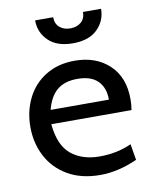

<svg xmlns="http://www.w3.org/2000/svg" viewBox="-81 -765 674 837"><g transform="rotate(-10 256.0 -346.5)"><path d="M31 -249Q31 -318 59.5 -375.5Q88 -433 142.5 -466.5Q197 -500 271 -500Q365 -500 423.5 -445Q482 -390 482 -293Q482 -268 478 -245H123Q132 -150 181 -110Q230 -70 307 -70Q384 -70 448 -99L460 -28Q375 10 296 10Q212 10 152.5 -24.5Q93 -59 62 -118Q31 -177 31 -249ZM389 -307Q389 -360 359 -390Q329 -420 269 -420Q211 -420 178 -391.5Q145 -363 131 -307ZM132 -703H212Q212 -674 230.5 -658Q249 -642 278 -642Q307 -642 325.5 -658Q344 -674 344 -703H424Q424 -650 386.5 -613Q349 -576 278 -576Q207 -576 169.5 -613Q132 -650 132 -703Z"/></g></svg>

Font: Cabin
Style: Regular
Weight: 400
Designer: Pablo Impallari
Foundry: Pablo Impallari. http://www.impallari.com Igino Marini. http://www.ikern.com
Version: Version 2.200